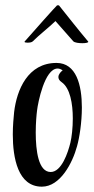

<svg xmlns="http://www.w3.org/2000/svg" viewBox="-20 -690 351 720"><path d="M289 -528C301 -528 311 -530 311 -533C311 -534 311 -534 310 -535C273 -579 237 -625 201 -670H194C190 -667 109 -576 73 -535C72 -534 72 -534 72 -533C72 -531 77 -530 83 -530C91 -530 99 -531 103 -535C129 -561 160 -584 188 -611L255 -535C260 -530 276 -528 289 -528ZM137 10C206 10 252 -79 269 -142C278 -174 287 -231 287 -287C287 -371 266 -454 192 -454C84 -454 43 -353 33 -270C31 -249 28 -219 28 -186C28 -98 47 10 137 10ZM170 -45C124 -45 114 -125 114 -193C114 -229 117 -261 119 -276C122 -303 147 -433 196 -433C202 -433 208 -431 215 -426C209 -422 199 -412 199 -401C199 -395 202 -388 211 -382C243 -360 253 -301 253 -246C253 -210 249 -176 244 -155C235 -118 211 -45 170 -45Z"/></svg>

Font: Style Script
Style: Regular
Weight: 400
Designer: Robert E. Leuschke
Foundry: Robert E. Leuschke
Version: Version 1.010